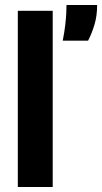

<svg xmlns="http://www.w3.org/2000/svg" viewBox="-20 -745 407 765"><path d="M51 0V-702H190V0ZM230 -583Q237 -619 240 -645.5Q243 -672 244 -691.5Q245 -711 245 -725H367Q367 -682 356.5 -647Q346 -612 331 -583Z"/></svg>

Font: Bricolage Grotesque 36pt SemiCondensed
Style: Bold
Weight: 700
Width: 4
Designer: Mathieu Triay
Foundry: Atelier Triay
Version: Version 1.001;gftools[0.9.33.dev8+g029e19f]